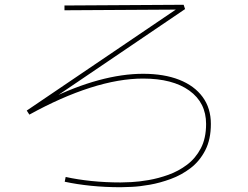

<svg xmlns="http://www.w3.org/2000/svg" viewBox="-20 -760 1040 804"><path d="M485 4Q499 4 530.5 2.5Q562 1 602.5 -6Q643 -13 685 -28Q727 -43 763 -70Q799 -97 821 -139Q843 -181 843 -241Q843 -330 773 -380.5Q703 -431 579 -431Q478 -431 357.5 -392.5Q237 -354 103 -280L92 -297L743 -738L749 -720L250 -717V-737L749 -740L755 -722L187 -337L183 -343Q293 -397 392.5 -424Q492 -451 579 -451Q667 -451 730.5 -426Q794 -401 828.5 -354Q863 -307 863 -241Q863 -176 839.5 -130.5Q816 -85 778 -56Q740 -27 695 -10.5Q650 6 607.5 13.5Q565 21 532 22.5Q499 24 485 24Q421 24 361.5 18Q302 12 251 1L255 -19Q305 -8 363.5 -2Q422 4 485 4Z"/></svg>

Font: Murecho Thin Thin
Style: Regular
Weight: 250
Version: Version 1.010